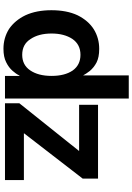

<svg xmlns="http://www.w3.org/2000/svg" viewBox="157 -928 782 1137"><g transform="rotate(90 548.5 -359.0)"><path d="M151 -21Q100 -56 70 -118Q40 -183 40 -272Q40 -363 70 -427Q102 -491 153 -523Q205 -555 269 -555Q319 -555 350 -539Q380 -523 400 -499Q417 -477 427 -458H426V-730H563V3H429V-83H427Q417 -62 399 -42Q379 -19 348 -4Q317 12 268 12Q204 12 151 -21ZM396 -146Q429 -194 429 -273Q429 -351 397 -398Q364 -444 304 -444Q243 -444 210 -396Q178 -347 178 -273Q178 -196 211 -148Q242 -99 304 -99Q364 -99 396 -146ZM873 -435V-436H600V-548H1037V-457L769 -110V-109H1046V3H591V-82Z"/></g></svg>

Font: Sinter Bold
Style: Regular
Weight: 700
Foundry: Adobe & rsms
Version: Version 1.000